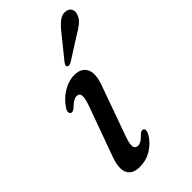

<svg xmlns="http://www.w3.org/2000/svg" viewBox="-214 -732 803 803"><g transform="rotate(-45 187.5 -331.0)"><path d="M164.5 -59Q173 -59 183.2 -64.8Q193.5 -70.5 208 -86Q220 -96 227.5 -92Q240.5 -85.5 227.5 -61.5Q209 -30 177.2 -10.5Q145.5 9 107.5 9Q64 9 50.5 -20Q37 -49 58 -104.5L134.5 -315.5Q149.5 -356 147.5 -372Q145.5 -388 129.5 -388Q120.5 -388 109.8 -381.8Q99 -375.5 83.5 -360Q71 -351 63.5 -354.5Q57.5 -357 57 -365Q56.5 -373 63 -383.5Q84 -416 117.2 -436.5Q150.5 -457 185.5 -457Q226.5 -457 241 -427.2Q255.5 -397.5 233 -338.5L157.5 -128Q143.5 -90 146.2 -74.5Q149 -59 164.5 -59ZM269.5 -617Q290 -643.5 308.8 -658.5Q327.5 -673.5 348 -670.5Q366.5 -668 372.5 -654.2Q378.5 -640.5 372 -625Q365.5 -607.5 350 -594.5Q334.5 -581.5 311 -568.5L209.5 -504Q203.5 -501 197.8 -500.8Q192 -500.5 189 -504.5Q186 -508.5 188.5 -514Q191 -519.5 195.5 -525.5Z"/></g></svg>

Font: Fraunces 72pt Soft
Style: Italic
Weight: 400
Italic angle: -16°
Version: Version 1.000;[b76b70a41]